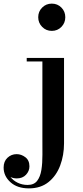

<svg xmlns="http://www.w3.org/2000/svg" viewBox="-117 -780 460 1060"><path d="M169 -609.5Q137.5 -609.5 115.8 -631.5Q94 -653.5 94 -685Q94 -716.5 115.8 -738.2Q137.5 -760 169 -760Q200.5 -760 222 -738.2Q243.5 -716.5 243.5 -685Q243.5 -653.5 222 -631.5Q200.5 -609.5 169 -609.5ZM42.5 260Q-21.5 260 -59.2 226Q-97 192 -97 145Q-97 111 -75.8 91Q-54.5 71 -25 71Q0.5 71 23 88Q45.5 105 45.5 138.5Q45.5 164.5 26.5 184.8Q7.5 205 -24.5 205Q-42.5 205 -59 197.5Q-44 217 -19 229Q6 241 35.5 241Q70.5 241 88 218.5Q105.5 196 111.5 158Q117.5 120 117.2 73.8Q117 27.5 117 -20.5V-440.5H30.5V-460H236.5V11.5Q236.5 77 215.2 133.8Q194 190.5 150.8 225.2Q107.5 260 42.5 260Z"/></svg>

Font: Bodoni Moda SemiBold
Style: Regular
Weight: 600
Designer: Owen Earl
Foundry: indestructible type
Version: Version 2.005; ttfautohint (v1.8.4.7-5d5b)